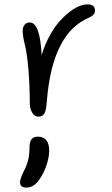

<svg xmlns="http://www.w3.org/2000/svg" viewBox="-20 -517 508 871"><path d="M152.8 12.2Q137.7 12.2 126.5 -5.4Q115.2 -22.9 115.2 -46.9Q115.2 -124.5 109.1 -199.2Q103 -273.9 92.8 -314Q83 -352.5 83 -376Q83 -393.6 91.3 -404.3Q99.6 -415 115.2 -415Q161.6 -415 168.9 -267.1Q201.7 -373 264.2 -435.1Q326.7 -497.1 377 -497.1Q411.1 -497.1 411.1 -469.2Q411.1 -448.7 383.8 -437Q217.8 -367.2 192.9 -62Q189.9 -18.1 181.9 -2.9Q173.8 12.2 152.8 12.2ZM70.8 310.1Q70.8 293 90.8 253.9Q113.8 210.4 113.8 153.8Q113.8 127.4 122.6 115.2Q131.3 103 150.9 103Q203.1 103 203.1 167Q203.1 197.8 189.2 237.3Q175.3 276.9 151.9 306.2Q129.4 334 100.1 334Q70.8 334 70.8 310.1Z"/></svg>

Font: Shantell Sans Irregular
Style: Regular
Weight: 300
Designer: Stephen Nixon, Anya Danilova, Shantell Martin
Foundry: Arrow Type
Version: Version 1.006;[9816181b4]